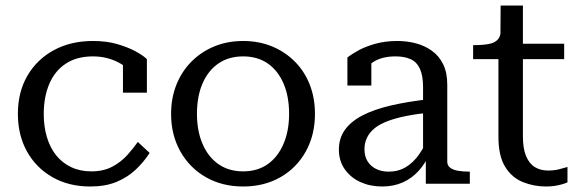

<svg xmlns="http://www.w3.org/2000/svg" viewBox="-20 -668 2104 698"><path d="M312 -45Q356 -45 388 -62Q420 -79 442.5 -104Q465 -129 481 -152L524 -112Q502 -78 472.5 -50.5Q443 -23 403 -6.5Q363 10 308 10Q230 10 170.5 -24Q111 -58 78 -117.5Q45 -177 45 -254Q45 -333 79.5 -392.5Q114 -452 175.5 -485.5Q237 -519 318 -519Q368 -519 407 -507.5Q446 -496 473.5 -481Q501 -466 514 -453V-331H427V-444Q438 -442 447 -437.5Q456 -433 462.5 -425.5Q469 -418 471.5 -408Q474 -398 472 -385Q454 -418 411.5 -440.5Q369 -463 318 -463Q259 -463 219 -436.5Q179 -410 159 -362.5Q139 -315 139 -254Q139 -208 150.5 -169.5Q162 -131 184 -103.5Q206 -76 238.5 -60.5Q271 -45 312 -45Z M1125 -254Q1125 -177 1091.5 -117Q1058 -57 999 -23.5Q940 10 864 10Q788 10 729 -23.5Q670 -57 636 -117Q602 -177 602 -254Q602 -312 621.5 -360.5Q641 -409 676.5 -444.5Q712 -480 759.5 -499.5Q807 -519 864 -519Q921 -519 968.5 -499.5Q1016 -480 1051.5 -444.5Q1087 -409 1106 -360.5Q1125 -312 1125 -254ZM696 -254Q696 -192 716.5 -144.5Q737 -97 774.5 -71Q812 -45 864 -45Q916 -45 953 -71Q990 -97 1010.5 -144.5Q1031 -192 1031 -254Q1031 -318 1010.5 -365Q990 -412 953 -437.5Q916 -463 864 -463Q812 -463 774.5 -437.5Q737 -412 716.5 -365Q696 -318 696 -254Z M1545 -308V-259Q1495 -254 1455.5 -246Q1416 -238 1387.5 -227Q1359 -216 1341 -201Q1323 -186 1314 -167Q1305 -148 1305 -125Q1305 -100 1316 -82Q1327 -64 1347 -54Q1367 -44 1393 -44Q1428 -44 1455.5 -60.5Q1483 -77 1504.5 -108Q1526 -139 1542 -180L1543 -113Q1528 -76 1503 -48Q1478 -20 1444.5 -5Q1411 10 1369 10Q1326 10 1290.5 -6Q1255 -22 1233.5 -52.5Q1212 -83 1212 -124Q1212 -165 1233.5 -195.5Q1255 -226 1297 -248Q1339 -270 1401 -284.5Q1463 -299 1545 -308ZM1528 0V-106L1518 -109V-351Q1518 -393 1506.5 -418Q1495 -443 1472.5 -453Q1450 -463 1418 -463Q1369 -463 1337.5 -443Q1306 -423 1286 -396Q1285 -408 1288 -418Q1291 -428 1297 -436.5Q1303 -445 1311.5 -450.5Q1320 -456 1330 -460V-357H1243V-459Q1258 -471 1283.5 -485Q1309 -499 1345 -509Q1381 -519 1424 -519Q1460 -519 1492 -510.5Q1524 -502 1550 -483.5Q1576 -465 1591 -434.5Q1606 -404 1606 -360V-80Q1606 -66 1617 -58Q1628 -50 1646 -47Q1664 -44 1688 -44V0Z M1700 -453V-504H1704Q1735 -504 1756.5 -508Q1778 -512 1789 -523.5Q1800 -535 1800 -555L1863 -509H2031V-453ZM1881 -172Q1881 -128 1892.5 -100.5Q1904 -73 1924.5 -60.5Q1945 -48 1973 -48Q1994 -48 2012 -52.5Q2030 -57 2043 -61V-5Q2034 -1 2021.5 2.5Q2009 6 1995 8Q1981 10 1965 10Q1921 10 1881 -6Q1841 -22 1816.5 -61.5Q1792 -101 1792 -171V-494L1799 -501L1800 -648H1881Z"/></svg>

Font: Roboto Serif 28pt
Style: Regular
Weight: 400
Designer: Greg Gazdowicz
Foundry: Commercial Type
Version: Version 1.008